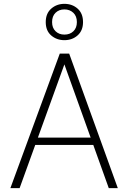

<svg xmlns="http://www.w3.org/2000/svg" viewBox="-20 -979 668 999"><path d="M34 0 291 -700H340L593 0H546L315 -644L82 0ZM142 -225 157 -263H471L486 -225ZM315 -770Q275 -770 246.5 -794.5Q218 -819 218 -864Q218 -909 246.5 -934Q275 -959 315 -959Q356 -959 384 -934Q412 -909 412 -864Q412 -820 384 -795Q356 -770 315 -770ZM315 -799Q344 -799 362 -816.5Q380 -834 380 -864Q380 -895 361.5 -912.5Q343 -930 315 -930Q287 -930 269 -912.5Q251 -895 251 -864Q251 -834 269 -816.5Q287 -799 315 -799Z"/></svg>

Font: DM Sans 11pt ExtraLight
Style: Regular
Weight: 250
Version: Version 4.004;gftools[0.9.30]